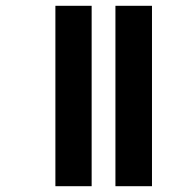

<svg xmlns="http://www.w3.org/2000/svg" viewBox="-20 -642 637 662"><path d="M378 0V-622H504V0ZM171 0V-622H296V0Z"/></svg>

Font: Noto Sans Bengali ExtraCondensed
Style: Bold
Weight: 700
Width: 2
Designer: Joana Ranito - Universal Thirst; Jelle Bosma - Monotype Design Team
Foundry: Universal Thirst ehf.
Version: Version 3.000; ttfautohint (v1.8.4.7-5d5b)